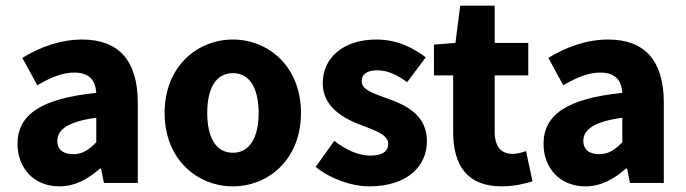

<svg xmlns="http://www.w3.org/2000/svg" viewBox="-20 -648 2430 680"><path d="M190 12C246 12 292 -14 334 -51H338L348 0H468V-284C468 -436 398 -508 271 -508C193 -508 122 -481 59 -443L112 -346C160 -374 201 -391 243 -391C297 -391 318 -363 321 -319C125 -299 42 -242 42 -138C42 -54 99 12 190 12ZM240 -102C205 -102 183 -117 183 -149C183 -187 217 -217 321 -231V-144C295 -118 273 -102 240 -102Z M805 12C930 12 1046 -83 1046 -248C1046 -413 930 -508 805 -508C679 -508 563 -413 563 -248C563 -83 679 12 805 12ZM805 -107C744 -107 714 -162 714 -248C714 -334 744 -389 805 -389C865 -389 896 -334 896 -248C896 -162 865 -107 805 -107Z M1288 12C1421 12 1492 -58 1492 -148C1492 -239 1421 -274 1358 -297C1307 -316 1261 -328 1261 -360C1261 -385 1279 -399 1317 -399C1352 -399 1386 -383 1422 -357L1488 -445C1445 -477 1389 -508 1313 -508C1198 -508 1123 -445 1123 -353C1123 -271 1194 -230 1254 -207C1305 -187 1355 -172 1355 -139C1355 -113 1336 -97 1292 -97C1250 -97 1209 -115 1164 -149L1098 -57C1148 -16 1223 12 1288 12Z M1756 12C1804 12 1840 2 1866 -6L1843 -113C1830 -108 1812 -103 1796 -103C1757 -103 1732 -126 1732 -182V-381H1851V-496H1732V-628H1610L1593 -496L1517 -490V-381H1585V-180C1585 -65 1633 12 1756 12Z M2053 12C2109 12 2155 -14 2197 -51H2201L2211 0H2331V-284C2331 -436 2261 -508 2134 -508C2056 -508 1985 -481 1922 -443L1975 -346C2023 -374 2064 -391 2106 -391C2160 -391 2181 -363 2184 -319C1988 -299 1905 -242 1905 -138C1905 -54 1962 12 2053 12ZM2103 -102C2068 -102 2046 -117 2046 -149C2046 -187 2080 -217 2184 -231V-144C2158 -118 2136 -102 2103 -102Z"/></svg>

Font: Giro Sans Regular
Style: Bold
Weight: 700
Designer: Paul D. Hunt
Foundry: Adobe Systems Incorporated
Version: Version 1.000;PS 1.0;hotconv 1.0.88;makeotf.lib2.5.647800